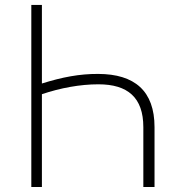

<svg xmlns="http://www.w3.org/2000/svg" viewBox="-20 -747 734 767"><path d="M597.3 0V-239C597.3 -383.9 517.8 -451.3 372.2 -451.7C297.9 -452.1 228.7 -438.9 147.4 -413.4V-727.3H105.1V0H147.4V-370.7C220.9 -395.6 299.7 -410.2 373.2 -410.2C490.1 -410.2 552.6 -357.6 552.6 -239V0Z"/></svg>

Font: Karasuma Gothic
Style: Thin
Weight: 200
Designer: Rasmus Andersson / Ryoko Ishizuka
Foundry: rsms
Version: Version 1.00